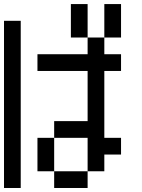

<svg xmlns="http://www.w3.org/2000/svg" viewBox="-20 -937 707 957"><path d="M0 0V-833.3H83.3V0ZM166.7 -83.3V-250H250V-83.3ZM166.7 -583.3V-666.7H416.7V-750H500V-666.7H583.3V-583.3H500V-250H583.3V-166.7H500V-83.3H416.7V-250H250V-333.3H416.7V-583.3ZM333.3 -750V-916.7H416.7V-750ZM500 -750V-916.7H583.3V-750ZM250 -83.3H416.7V0H250Z"/></svg>

Font: Galmuri11 Condensed
Style: Regular
Weight: 400
Width: 3
Designer: Lee Minseo (quiple)
Version: Version 2.399;hotconv 1.1.1;makeotfexe 2.6.0 DEVELOPMENT